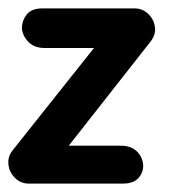

<svg xmlns="http://www.w3.org/2000/svg" viewBox="-43 -436 431 456"><path d="M-13 -79 243 -401 277 -416Q295 -416 308.5 -403.5Q322 -391 325 -372Q328 -353 312 -334L63 -17L25 0Q6 0 -7.5 -13.5Q-21 -27 -23 -45.5Q-25 -64 -13 -79ZM297 -45Q298 -27 286 -13.5Q274 0 250 0H25L97 -90H243Q268 -90 281.5 -77Q295 -64 297 -45ZM9 -368Q9 -387 20.5 -401.5Q32 -416 57 -416H277L210 -322H63Q39 -322 25 -336Q11 -350 9 -368Z"/></svg>

Font: Edu NSW ACT Foundation SemiBold
Style: Regular
Weight: 600
Version: Version 1.003